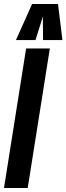

<svg xmlns="http://www.w3.org/2000/svg" viewBox="-36 -943 333 963"><path d="M-16 0 95 -700H214L103 0ZM44 -742 125 -923H255L277 -742H180L179 -860L142 -742Z"/></svg>

Font: Georama ExtraCondensed
Style: Bold Italic
Weight: 700
Width: 2
Italic angle: -9°
Designer: Jean-Baptiste Levee
Foundry: Production Type
Version: Version 1.000